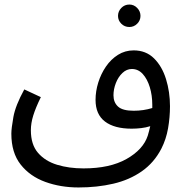

<svg xmlns="http://www.w3.org/2000/svg" viewBox="-20 -638 814 846"><path d="M326 188Q247 188 179.5 163.5Q112 139 71 87Q30 35 30 -49Q30 -72 39 -122.5Q48 -173 87 -244L160 -210Q137 -163 126.5 -129Q116 -95 116 -64Q116 -1 147.5 35.5Q179 72 231.5 88Q284 104 348 104Q464 104 537.5 62.5Q611 21 631 -40Q637 -60 642 -82Q623 -76 602 -73.5Q581 -71 560 -71Q484 -71 442.5 -102.5Q401 -134 401 -198Q401 -236 413 -274.5Q425 -313 447 -345Q469 -377 500 -396.5Q531 -416 569 -416Q623 -416 658.5 -381Q694 -346 711.5 -289.5Q729 -233 729 -170Q729 -121 720.5 -72.5Q712 -24 691 17Q659 79 604.5 117Q550 155 479 171.5Q408 188 326 188ZM480 -218Q480 -187 500 -168.5Q520 -150 569 -150Q612 -150 651 -162Q651 -169 651 -176Q651 -218 640 -254Q629 -290 609 -312Q589 -334 561 -334Q538 -334 519.5 -316.5Q501 -299 490.5 -272Q480 -245 480 -218ZM550 -519Q529 -519 514.5 -533.5Q500 -548 500 -568Q500 -588 514.5 -603Q529 -618 550 -618Q570 -618 584.5 -603Q599 -588 599 -568Q599 -548 584.5 -533.5Q570 -519 550 -519Z"/></svg>

Font: Noto Sans Living
Style: Regular
Weight: 400
Designer: Monotype Design Team
Foundry: Monotype Imaging Inc.
Version: Version 2.013; ttfautohint (v1.8.4.7-5d5b)